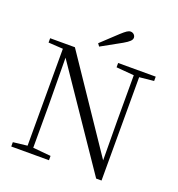

<svg xmlns="http://www.w3.org/2000/svg" viewBox="-163 -1071 1119 1210"><g transform="rotate(20 396.0 -465.5)"><path d="M338 -799 351 -781C396 -806 441 -831 486 -856C524 -878 538 -892 538 -908C538 -924 524 -938 506 -938C491 -938 477 -928 446 -900C412 -869 375 -834 338 -799ZM618 7H654V-686L751 -696V-725H499V-696L618 -686V-383L620 -116L209 -725H43V-696L141 -690V-40L46 -29V0H299V-29L179 -40V-332L176 -643Z"/></g></svg>

Font: Noto Serif CJK SC Light
Style: Regular
Weight: 300
Designer: Ryoko NISHIZUKA 西塚涼子 (kana & ideographs); Frank Grießhammer (Latin, Greek & Cyrillic); Wenlong ZHANG 张文龙 (bopomofo); San
Foundry: Adobe
Version: Version 2.001;hotconv 1.1.0;makeotfexe 2.6.0